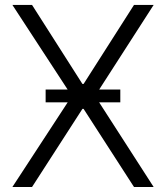

<svg xmlns="http://www.w3.org/2000/svg" viewBox="-20 -747 663 767"><path d="M108 -727.3 309.3 -411.6H313.9L515.3 -727.3H593.8L359.7 -363.6L593.8 0H515.3L313.9 -312.1H309.3L108 0H29.5L267 -363.6L29.5 -727.3ZM162.3 -338.1V-389.2H460.6V-338.1Z"/></svg>

Font: Inter UI Light
Style: Regular
Weight: 300
Designer: Rasmus Andersson
Foundry: rsms
Version: 3.2;8d6f07862